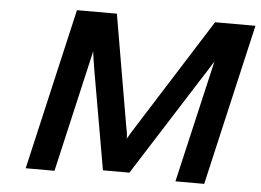

<svg xmlns="http://www.w3.org/2000/svg" viewBox="-50 -760 1118 824"><g transform="rotate(5 509.0 -347.5)"><path d="M89 0 249 -695H421L496 -258V-259Q499 -239 502.5 -220.5Q506 -202 507.5 -194Q509 -186 509.5 -178.5Q510 -171 510 -164Q521 -185 552 -233L844 -695H1018L858 0H734L856 -527Q848 -514 826.5 -480Q805 -446 797 -434L534 -20H420L349 -426V-425Q334 -514 334 -526L213 0Z"/></g></svg>

Font: Coval
Style: ExtraBold Italic
Weight: 800
Foundry: Context Ltd
Version: Version 001.000